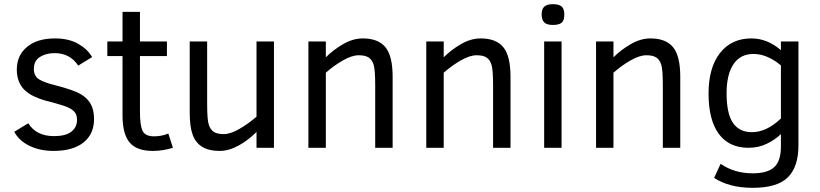

<svg xmlns="http://www.w3.org/2000/svg" viewBox="-20 -712 3950 925"><path d="M433.1 -138.2Q433.1 -66.4 382.3 -25.6Q331.5 15.1 237.8 15.1Q173.8 15.1 123 -9Q72.3 -33.2 48.8 -77.1L116.2 -118.2Q154.8 -56.2 240.2 -56.2Q295.9 -56.2 323.5 -77.4Q351.1 -98.6 351.1 -134.8Q351.1 -156.2 341.3 -169.7Q331.5 -183.1 311 -193.1Q290.5 -203.1 227.1 -220.2Q135.7 -241.2 98.4 -278.3Q61 -315.4 61 -377Q61 -444.8 109.9 -485.8Q158.7 -526.9 245.1 -526.9Q312 -526.9 357.4 -500.5Q402.8 -474.1 423.8 -437L356.9 -396Q316.9 -456.1 243.2 -456.1Q201.2 -456.1 172.1 -437.5Q143.1 -418.9 143.1 -379.9Q143.1 -345.2 168.5 -329.6Q193.8 -314 248 -300.8Q335 -278.3 368.2 -258.8Q401.4 -239.3 417.2 -210.7Q433.1 -182.1 433.1 -138.2Z M813 0Q764.2 15.1 716.3 15.1Q638.2 15.1 604.2 -25.9Q570.3 -66.9 570.3 -154.8V-441.9H497.1V-512.2H570.3V-654.8H654.3V-512.2H784.2V-441.9H654.3V-170.9Q654.3 -108.9 666.7 -82Q679.2 -55.2 722.2 -55.2Q759.3 -55.2 791 -68.8Z M1215.8 0V-76.2Q1176.8 -37.1 1129.9 -11Q1083 15.1 1038.1 15.1Q986.8 15.1 954.8 -4.2Q922.9 -23.4 908.4 -62.3Q894 -101.1 894 -169.9V-512.2H978V-210Q978 -136.7 985.6 -112.3Q993.2 -87.9 1009.8 -76.9Q1026.4 -65.9 1058.1 -65.9Q1089.8 -65.9 1132.8 -90.6Q1175.8 -115.2 1215.8 -149.9V-512.2H1299.8V0Z M1787.6 0V-301.8Q1787.6 -375 1780.3 -399.4Q1772.9 -423.8 1756.3 -434.8Q1739.7 -445.8 1708 -445.8Q1675.8 -445.8 1632.8 -421.4Q1589.8 -397 1549.8 -361.8V0H1465.8V-512.2H1549.8V-436Q1585.4 -471.7 1632.8 -499.3Q1680.2 -526.9 1728 -526.9Q1802.2 -526.9 1836.9 -484.6Q1871.6 -442.4 1871.6 -341.8V0Z M2355.5 0V-301.8Q2355.5 -375 2348.1 -399.4Q2340.8 -423.8 2324.2 -434.8Q2307.6 -445.8 2275.9 -445.8Q2243.7 -445.8 2200.7 -421.4Q2157.7 -397 2117.7 -361.8V0H2033.7V-512.2H2117.7V-436Q2153.3 -471.7 2200.7 -499.3Q2248 -526.9 2295.9 -526.9Q2370.1 -526.9 2404.8 -484.6Q2439.5 -442.4 2439.5 -341.8V0Z M2698.7 -642.1Q2698.7 -612.8 2685.5 -602.3Q2672.4 -591.8 2643.6 -591.8Q2612.8 -591.8 2601.1 -605Q2589.4 -618.2 2589.4 -642.1Q2589.4 -668 2602.1 -679.9Q2614.7 -691.9 2643.6 -691.9Q2673.3 -691.9 2686 -680.4Q2698.7 -668.9 2698.7 -642.1ZM2601.6 0V-512.2H2685.5V0Z M3173.3 0V-301.8Q3173.3 -375 3166 -399.4Q3158.7 -423.8 3142.1 -434.8Q3125.5 -445.8 3093.8 -445.8Q3061.5 -445.8 3018.6 -421.4Q2975.6 -397 2935.5 -361.8V0H2851.6V-512.2H2935.5V-436Q2971.2 -471.7 3018.6 -499.3Q3065.9 -526.9 3113.8 -526.9Q3188 -526.9 3222.7 -484.6Q3257.3 -442.4 3257.3 -341.8V0Z M3826.7 -11.2Q3826.7 91.8 3775.6 142.3Q3724.6 192.9 3606.4 192.9Q3493.7 192.9 3420.4 145L3451.7 77.1Q3517.6 123 3606.4 123Q3678.2 123 3710.2 93Q3742.2 63 3742.2 -5.9V-65.9Q3713.4 -38.1 3673.3 -19Q3633.3 0 3586.4 0Q3492.2 0 3442.9 -67.1Q3393.6 -134.3 3393.6 -261.2Q3393.6 -386.2 3448.7 -456.5Q3503.9 -526.9 3599.6 -526.9Q3677.2 -526.9 3742.2 -470.2V-512.2H3826.7ZM3742.2 -397Q3675.3 -452.1 3610.4 -452.1Q3546.4 -452.1 3513.4 -402.3Q3480.5 -352.5 3480.5 -263.2Q3480.5 -164.6 3511.2 -119.9Q3542 -75.2 3602.5 -75.2Q3672.9 -75.2 3742.2 -141.1Z"/></svg>

Font: ClearSansRegular
Style: Regular
Weight: 400
Foundry: Intel Corporation
Version: Version 1.00